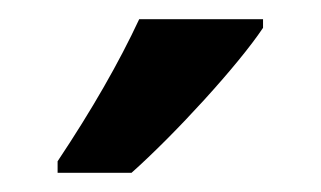

<svg xmlns="http://www.w3.org/2000/svg" viewBox="-20 -786 334 200"><path d="M254 -757V-766H125C104 -721 76 -672 40 -618V-606H117C162 -646 228 -718 254 -757Z"/></svg>

Font: Noto Sans Georgian ExtraCondensed SemiBold
Style: Regular
Weight: 600
Width: 2
Designer: Monotype Design Team, Akaki Razmadze
Foundry: Google LLC
Version: Version 2.005